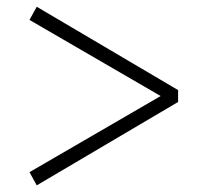

<svg xmlns="http://www.w3.org/2000/svg" viewBox="-20 -644 612 569"><path d="M88.9 -624 507.8 -377V-341.8L88.9 -94.7L67.4 -133.8L456.1 -359.4L67.4 -585Z"/></svg>

Font: GenYoMin JP Light
Style: Regular
Weight: 300
Version: Version 1.001;PS 1;hotconv 16.6.51;makeotf.lib2.5.65220 DEVE